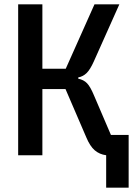

<svg xmlns="http://www.w3.org/2000/svg" viewBox="-20 -718 640 888"><path d="M471 0Q440 -4 418 -23Q396 -42 379 -83L283 -306H176V0H64V-698H176V-400H284L417 -698H532L414 -434Q397 -396 380.5 -380Q364 -364 342 -360V-354Q367 -349 382.5 -333Q398 -317 415 -276L493 -94H575V150H471Z"/></svg>

Font: IBM Plaex Mono Medium
Style: Regular
Weight: 500
Designer: Mike Abbink, Paul van der Laan, Pieter van Rosmalen
Foundry: Bold Monday
Version: Version 2.003